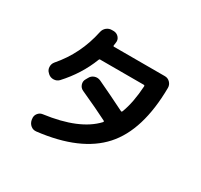

<svg xmlns="http://www.w3.org/2000/svg" viewBox="-170 -1011 1340 1280"><g transform="rotate(30 500.0 -371.0)"><path d="M131.8 -325.2 126 -331.1Q109.4 -345.7 108.4 -369.1Q107.4 -392.6 122.1 -410.2Q244.1 -550.8 283.2 -737.3Q288.1 -761.7 306.6 -776.4Q325.2 -791 348.6 -790H362.3Q385.7 -788.1 400.4 -770.5Q415 -752.9 411.1 -730.5L408.2 -709Q406.2 -700.2 414.1 -700.2H805.7Q829.1 -700.2 845.7 -683.1Q862.3 -666 862.3 -642.6Q859.4 -314.5 712.9 -151.9Q566.4 10.7 248 47.9Q223.6 50.8 205.6 36.1Q187.5 21.5 182.6 -2.9L181.6 -10.7Q177.7 -34.2 191.4 -52.2Q205.1 -70.3 226.6 -73.2Q490.2 -108.4 601.6 -228.5Q607.4 -234.4 600.6 -239.3Q516.6 -282.2 382.8 -342.8Q361.3 -352.5 354 -375Q346.7 -397.5 358.4 -417L367.2 -432.6Q377.9 -454.1 400.4 -461.9Q422.9 -469.7 445.3 -460Q545.9 -413.1 668.9 -351.6Q674.8 -348.6 678.7 -357.4Q711.9 -444.3 719.7 -572.3Q719.7 -580.1 711.9 -580.1H385.7H379.9Q371.1 -582 368.2 -573.2Q316.4 -439.5 213.9 -328.1Q198.2 -311.5 173.8 -310.5Q149.4 -309.6 131.8 -325.2Z"/></g></svg>

Font: Rounded Mgen+ 1mn bold
Style: Bold
Weight: 700
Designer: [Source Han Sans]
Ryoko NISHIZUKA  (kana & ideographs); Paul D. Hunt (Latin, Greek & Cyrillic); Wenlong ZHANG  (bopomofo
Version: Version 1.059.20150602